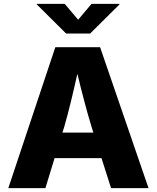

<svg xmlns="http://www.w3.org/2000/svg" viewBox="-20 -971 810 991"><path d="M22.9 0H214.4L261.7 -154.8H503.9L553.2 0H746.6L496.6 -727.5H265.6ZM314 -951.2H169.9V-948.2L321.3 -797.9H445.3L596.7 -948.2V-951.2H452.6L383.3 -869.1ZM302.2 -286.6 312 -317.9C335.9 -400.4 357.4 -492.2 379.4 -590.3C402.8 -492.7 426.8 -400.9 452.1 -317.9L461.9 -286.6Z"/></svg>

Font: Inter ExtraBold
Style: Regular
Weight: 800
Designer: Rasmus Andersson
Foundry: rsms
Version: Version 4.001;git-9221beed3